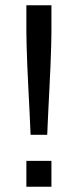

<svg xmlns="http://www.w3.org/2000/svg" viewBox="-20 -708 289 728"><path d="M96 -197Q94 -240 92 -285Q90 -330 87.5 -374.5Q85 -419 83.5 -459.5Q82 -500 81 -532Q80 -564 80 -586V-688H175V-586Q175 -564 174 -532Q173 -500 171.5 -459.5Q170 -419 167.5 -374.5Q165 -330 163 -285Q161 -240 159 -197ZM80 0V-98H175V0Z"/></svg>

Font: Saira Thin
Style: Regular
Weight: 400
Version: Version 1.101